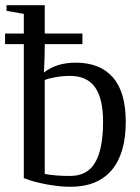

<svg xmlns="http://www.w3.org/2000/svg" viewBox="-22 -714 542 744"><path d="M70.3 -660.2 3.4 -671.9V-693.8H151.4V-584H297.4V-543H151.4V-529.8Q151.4 -503.4 148.4 -433.1Q197.3 -471.2 271.5 -471.2Q365.2 -471.2 415.3 -414.3Q465.3 -357.4 465.3 -242.2Q465.3 -118.7 410.4 -54.4Q355.5 9.8 251.5 9.8Q209.5 9.8 158.9 0.5Q108.4 -8.8 70.3 -23.9V-543H-2.4V-584H70.3ZM377.4 -242.2Q377.4 -332 346.2 -376Q314.9 -419.9 249.5 -419.9Q220.7 -419.9 192.4 -414.8Q164.1 -409.7 151.4 -403.8V-40Q192.4 -32.2 249.5 -32.2Q316.9 -32.2 347.2 -85Q377.4 -137.7 377.4 -242.2Z"/></svg>

Font: Tinos
Style: Regular
Weight: 400
Designer: Steve Matteson
Foundry: Monotype Imaging Inc.
Version: Version 1.23